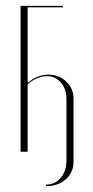

<svg xmlns="http://www.w3.org/2000/svg" viewBox="-20 -515 315 653"><path d="M74 -490V-236L76 -234Q89 -246 106.5 -253.5Q124 -261 145 -261Q181 -261 205.5 -237.5Q230 -214 230 -180V36Q230 71 204 94.5Q178 118 137 118L136 113Q167 113 186.5 90Q206 67 206 31V-177Q206 -212 187.5 -234Q169 -256 140 -256Q123 -256 104.5 -248Q86 -240 74 -228V1H50V-495H194V-490Z"/></svg>

Font: Moniqa Thin Display
Style: Regular
Weight: 100
Designer: Rajesh Rajput
Foundry: Rajesh Rajput
Version: Version 1.000